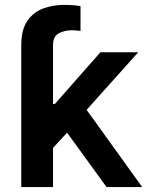

<svg xmlns="http://www.w3.org/2000/svg" viewBox="-20 -757 602 777"><path d="M411.2 0 251.4 -220.2 194.6 -158.4V0H66.1V-574.6Q66.1 -637.1 90.7 -672.6Q115.4 -708.1 154.8 -722.7Q194.2 -737.2 237.9 -737.2Q279.8 -737.2 305.8 -732.2V-631.7Q297.9 -632.8 289.4 -633.7Q280.9 -634.6 272 -634.6Q241.5 -634.6 218 -622.2Q194.6 -609.7 194.6 -574.6V-335.9H201.7L386.4 -545.5H539.4L330.6 -312.5L555.4 0Z"/></svg>

Font: Inter Zeller Semi Bold
Style: Regular
Weight: 600
Designer: Rasmus Andersson; Joe Bland
Foundry: zeller
Version: Version 3.015;git-dec3a8cb1